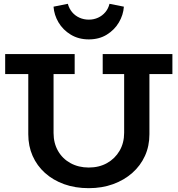

<svg xmlns="http://www.w3.org/2000/svg" viewBox="-20 -968 927 1002"><path d="M443.2 14Q372.2 14 314.4 -6.9Q256.7 -27.8 214.7 -65.5Q172.8 -103.3 150.2 -154.5Q127.6 -205.7 127.6 -267.3V-629.9H259.5V-273.8Q259.5 -220.8 283 -180.1Q306.4 -139.3 348.2 -116.5Q390 -93.7 443.2 -93.7Q497.2 -93.7 538.6 -116.9Q580 -140.1 604 -181.1Q627.9 -222.1 627.9 -275.1V-629.9H759.8V-267.3Q759.8 -205.7 736.5 -154.5Q713.2 -103.3 670.4 -65.5Q627.7 -27.8 570 -6.9Q512.2 14 443.2 14ZM7 -581.4V-686H369.7V-581.4ZM516 -581.4V-686H879.7V-581.4ZM443.3 -762.4Q390.2 -762.4 349.3 -787.2Q308.5 -811.9 285.4 -851Q262.4 -890.1 259.4 -933.2L334 -948.1Q340.7 -923.3 356.3 -904.6Q372 -885.9 394.6 -875.7Q417.1 -865.5 443.6 -865.5Q469.5 -865.5 491.8 -875.7Q514.1 -885.9 529.8 -904.6Q545.5 -923.3 551.4 -948.1L626.5 -933.2Q623.5 -890.1 600.5 -851Q577.4 -811.9 537.4 -787.2Q497.5 -762.4 443.3 -762.4Z"/></svg>

Font: BioRhyme ExtraBold
Style: Regular
Weight: 800
Designer: Aoife Mooney
Foundry: Aoife Mooney Type
Version: Version 1.600;gftools[0.9.33]